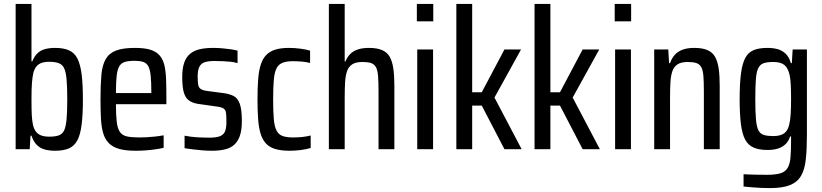

<svg xmlns="http://www.w3.org/2000/svg" viewBox="-20 -763 4206 982"><path d="M261 8Q232 8 208.5 1.5Q185 -5 168 -22Q151 -39 141 -69H136L132 0H60V-743H141V-449H145Q155 -474 170.5 -489.5Q186 -505 209 -511.5Q232 -518 262 -518Q305 -518 333 -505.5Q361 -493 376 -463.5Q391 -434 397.5 -383Q404 -332 404 -254Q404 -177 397.5 -125.5Q391 -74 375.5 -45Q360 -16 332.5 -4Q305 8 261 8ZM231 -64Q262 -64 280.5 -70.5Q299 -77 308 -96Q317 -115 320.5 -153.5Q324 -192 324 -255Q324 -319 320.5 -357Q317 -395 308 -414Q299 -433 280.5 -440Q262 -447 231 -447Q197 -447 178 -434Q159 -421 151 -392Q146 -371 143.5 -340.5Q141 -310 141 -255Q141 -203 142.5 -174.5Q144 -146 149 -122Q157 -91 176.5 -77.5Q196 -64 231 -64Z M675 8Q624 8 591 -1Q558 -10 538 -29.5Q518 -49 508.5 -79.5Q499 -110 496.5 -153.5Q494 -197 494 -254Q494 -328 498.5 -379Q503 -430 520.5 -460.5Q538 -491 573.5 -504.5Q609 -518 670 -518Q718 -518 748 -509Q778 -500 795.5 -480.5Q813 -461 820.5 -430.5Q828 -400 829.5 -356Q831 -312 831 -255V-230H573Q573 -174 577 -140Q581 -106 593 -88.5Q605 -71 628.5 -65.5Q652 -60 691 -60Q710 -60 730 -61Q750 -62 772.5 -64.5Q795 -67 817 -71V-7Q801 -3 777 0.5Q753 4 727 6Q701 8 675 8ZM754 -265V-290Q754 -345 750.5 -377Q747 -409 738 -425Q729 -441 712 -446.5Q695 -452 668 -452Q637 -452 618 -446Q599 -440 589.5 -423Q580 -406 576.5 -373.5Q573 -341 573 -287H775Z M1063 8Q1041 8 1015.5 6Q990 4 966 1Q942 -2 924 -5V-69Q939 -66 955 -64Q971 -62 986.5 -61Q1002 -60 1019 -59.5Q1036 -59 1053 -59Q1088 -59 1106.5 -67Q1125 -75 1131.5 -92.5Q1138 -110 1138 -140Q1138 -170 1136 -185.5Q1134 -201 1123.5 -208Q1113 -215 1089 -218L991 -232Q961 -237 943.5 -251.5Q926 -266 919 -294.5Q912 -323 912 -369Q912 -413 922 -442Q932 -471 952.5 -488Q973 -505 1002.5 -511.5Q1032 -518 1071 -518Q1093 -518 1116 -516Q1139 -514 1160 -511Q1181 -508 1195 -504V-440Q1179 -445 1160.5 -447Q1142 -449 1121 -450Q1100 -451 1076 -451Q1046 -451 1027.5 -445Q1009 -439 1000 -422Q991 -405 991 -372Q991 -346 993.5 -330.5Q996 -315 1006.5 -308Q1017 -301 1038 -298L1129 -286Q1155 -282 1175 -272Q1195 -262 1206 -233Q1217 -204 1217 -143Q1217 -101 1208 -72Q1199 -43 1180.5 -25Q1162 -7 1133 0.5Q1104 8 1063 8Z M1461 8Q1416 8 1386 -1.5Q1356 -11 1338.5 -31Q1321 -51 1312 -82Q1303 -113 1300 -156Q1297 -199 1297 -255Q1297 -315 1300.5 -359Q1304 -403 1314 -433.5Q1324 -464 1342.5 -482.5Q1361 -501 1389 -509.5Q1417 -518 1459 -518Q1486 -518 1516.5 -514Q1547 -510 1566 -504V-441Q1547 -446 1524 -448Q1501 -450 1478 -450Q1446 -450 1425.5 -442Q1405 -434 1394.5 -414Q1384 -394 1380.5 -355.5Q1377 -317 1377 -255Q1377 -192 1380.5 -153Q1384 -114 1395 -94Q1406 -74 1426.5 -67Q1447 -60 1479 -60Q1504 -60 1527 -62.5Q1550 -65 1569 -70V-6Q1545 1 1517 4.5Q1489 8 1461 8Z M1662 0V-743H1743V-449H1747Q1756 -472 1772 -487.5Q1788 -503 1811.5 -510.5Q1835 -518 1867 -518Q1909 -518 1935 -506.5Q1961 -495 1974 -471Q1987 -447 1992 -411Q1997 -375 1997 -324V0H1916V-296Q1916 -346 1913.5 -375.5Q1911 -405 1902.5 -420Q1894 -435 1877.5 -440.5Q1861 -446 1833 -446Q1800 -446 1781.5 -434Q1763 -422 1755 -399Q1747 -376 1745 -342.5Q1743 -309 1743 -266V0Z M2112 -654V-743H2196V-654ZM2114 0V-510H2195V0Z M2314 0V-743H2395V-291H2444L2560 -510H2645L2509 -264L2648 0H2560L2444 -223H2395V0Z M2714 0V-743H2795V-291H2844L2960 -510H3045L2909 -264L3048 0H2960L2844 -223H2795V0Z M3124 -654V-743H3208V-654ZM3126 0V-510H3207V0Z M3326 0V-510H3398L3402 -440H3407Q3416 -466 3431.5 -483Q3447 -500 3471.5 -509Q3496 -518 3531 -518Q3573 -518 3599 -506.5Q3625 -495 3638 -471Q3651 -447 3656 -411Q3661 -375 3661 -324V0H3580V-296Q3580 -346 3577.5 -375.5Q3575 -405 3566.5 -420Q3558 -435 3541.5 -440.5Q3525 -446 3497 -446Q3464 -446 3445.5 -434Q3427 -422 3419 -399Q3411 -376 3409 -342.5Q3407 -309 3407 -266V0Z M3918 199Q3895 199 3871.5 198Q3848 197 3826.5 195Q3805 193 3783 191V128Q3797 129 3813 129.5Q3829 130 3850.5 130.5Q3872 131 3903 131Q3946 131 3971 123.5Q3996 116 4008 96.5Q4020 77 4023 42Q4026 7 4026 -47V-65H4021Q4013 -40 3997 -25Q3981 -10 3958.5 -3Q3936 4 3905 4Q3863 4 3835 -8Q3807 -20 3791.5 -48.5Q3776 -77 3769.5 -128Q3763 -179 3763 -256Q3763 -337 3770 -388.5Q3777 -440 3792.5 -468Q3808 -496 3835.5 -507Q3863 -518 3905 -518Q3934 -518 3957.5 -511.5Q3981 -505 3998.5 -488Q4016 -471 4025 -440H4030L4034 -510H4107V-72Q4107 -1 4101.5 51Q4096 103 4077.5 135.5Q4059 168 4021 183.5Q3983 199 3918 199ZM3935 -67Q3971 -67 3990.5 -81Q4010 -95 4017 -128Q4022 -149 4024 -180.5Q4026 -212 4026 -256Q4026 -294 4024.5 -327Q4023 -360 4019 -377Q4011 -415 3992 -430.5Q3973 -446 3935 -446Q3905 -446 3886.5 -440Q3868 -434 3858.5 -415Q3849 -396 3846 -358Q3843 -320 3843 -256Q3843 -190 3846.5 -151.5Q3850 -113 3859.5 -95.5Q3869 -78 3887.5 -72.5Q3906 -67 3935 -67Z"/></svg>

Font: Saira Condensed Medium
Style: Regular
Weight: 500
Width: 3
Designer: Hector Gatti with collaboration of the Omnibus-Type team
Foundry: Omnibus-Type
Version: Version 1.101